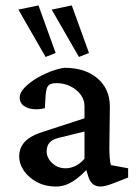

<svg xmlns="http://www.w3.org/2000/svg" viewBox="-20 -681 509 709"><path d="M187.5 7.8Q146.5 7.8 115.2 -9.3Q84 -26.4 67.4 -51.8Q50.8 -77.1 50.8 -102.5Q50.8 -135.7 72.3 -158.2Q93.8 -180.7 141.6 -195.3L292 -244.1V-289.1Q292 -312.5 277.8 -331.5Q263.7 -350.6 240.2 -362.3Q216.8 -374 188.5 -374Q166 -374 158.2 -364.7Q150.4 -355.5 148.4 -328.1L145.5 -281.2Q106.4 -272.5 79.6 -283.7Q52.7 -294.9 52.7 -321.3Q52.7 -337.9 68.8 -355.5Q85 -373 109.9 -388.7Q134.8 -404.3 163.1 -415.5Q191.4 -426.8 216.8 -430.7Q293.9 -430.7 339.4 -392.1Q384.8 -353.5 385.7 -290L383.8 -134.8Q383.8 -114.3 385.3 -97.2Q386.7 -80.1 389.6 -71.3L453.1 -59.6V-25.4L400.4 -4.9Q385.7 1 373 4.4Q360.4 7.8 350.6 7.8Q318.4 7.8 306.6 -27.3L293.9 -68.4L310.5 -66.4Q279.3 -30.3 249 -11.2Q218.8 7.8 187.5 7.8ZM221.7 -59.6Q241.2 -59.6 258.8 -68.4Q276.4 -77.1 292 -94.7V-195.3L196.3 -171.9Q172.9 -166 162.6 -153.8Q152.3 -141.6 152.3 -122.1Q152.3 -97.7 172.9 -78.6Q193.4 -59.6 221.7 -59.6ZM271.5 -470.7 170.9 -645.5 245.1 -661.1 308.6 -485.4ZM148.4 -470.7 47.9 -645.5 122.1 -661.1 185.5 -485.4Z"/></svg>

Font: Crimson Pro Medium
Style: Regular
Weight: 500
Designer: Jacques Le Bailly
Foundry: Baron von Fonthausen
Version: Version 1.003